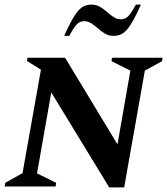

<svg xmlns="http://www.w3.org/2000/svg" viewBox="-31 -811 727 835"><path d="M-11 0 -8 -16 67 -58 147 -508 86 -546 89 -560H252L480 -183L536 -504L454 -545L456 -560H676L674 -545L599 -504L509 4H444L192 -409L130 -57L213 -16L211 0ZM248 -655Q275 -715 294 -744Q313 -773 330 -782Q347 -791 367 -791Q387 -791 403.5 -781.5Q420 -772 434.5 -759Q449 -746 463.5 -736.5Q478 -727 495 -727Q511 -727 524 -738Q537 -749 560 -791H582Q555 -731 536 -702Q517 -673 500 -664Q483 -655 462 -655Q442 -655 426 -664.5Q410 -674 395.5 -687Q381 -700 366 -709.5Q351 -719 335 -719Q319 -719 306 -708Q293 -697 270 -655Z"/></svg>

Font: Spectral SC
Style: Bold Italic
Weight: 700
Italic angle: -10°
Designer: Jean-Baptiste Levee
Foundry: Production Type
Version: Version 2.001